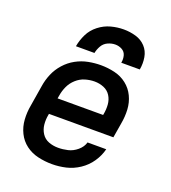

<svg xmlns="http://www.w3.org/2000/svg" viewBox="-137 -845 850 955"><g transform="rotate(20 288.0 -368.0)"><path d="M247 8Q284 8 320.5 -0.5Q357 -9 390 -31Q423 -53 445 -85.5Q467 -118 476 -154H377Q370 -129 347.5 -110Q325 -91 299 -85Q273 -79 248 -79Q221 -79 197.5 -88Q174 -97 160.5 -118Q147 -139 144.5 -164.5Q142 -190 147 -216L148 -222H489L502 -300Q509 -338 507 -375Q505 -412 489.5 -444.5Q474 -477 446 -499Q418 -521 382 -529.5Q346 -538 309 -538Q276 -538 242.5 -531.5Q209 -525 178 -508Q147 -491 123 -464Q99 -437 85.5 -405Q72 -373 67 -340L49 -230Q42 -192 44.5 -154.5Q47 -117 63 -84.5Q79 -52 107.5 -30.5Q136 -9 172.5 -0.5Q209 8 247 8ZM162 -309 165 -326Q169 -351 180 -375Q191 -399 211.5 -417.5Q232 -436 257 -443.5Q282 -451 307 -451Q333 -451 356 -441.5Q379 -432 392 -411.5Q405 -391 407 -365.5Q409 -340 404 -314L403 -309ZM159 -584H257Q261 -604 271.5 -622.5Q282 -641 301.5 -650Q321 -659 341 -659Q360 -659 376.5 -650Q393 -641 398 -622.5Q403 -604 399 -584H497Q503 -617 497.5 -649Q492 -681 471 -703.5Q450 -726 419 -735Q388 -744 355 -744Q321 -744 287.5 -735Q254 -726 225 -703.5Q196 -681 180.5 -649.5Q165 -618 159 -584Z"/></g></svg>

Font: Iosevka Sparkle Medium Oblique
Style: Regular
Weight: 500
Italic angle: -9°
Designer: Belleve Invis
Foundry: Belleve Invis
Version: Version 4.5.0; ttfautohint (v1.8.3)